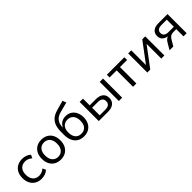

<svg xmlns="http://www.w3.org/2000/svg" viewBox="314 -2096 3478 3478"><g transform="rotate(-45 2052.5 -357.5)"><path d="M301 9Q226 9 171.5 -23Q117 -55 87.5 -112.5Q58 -170 58 -247Q58 -325 87.5 -381.5Q117 -438 172 -468.5Q227 -499 301 -499Q349 -499 394 -482.5Q439 -466 468 -437L439 -374Q410 -401 375 -414.5Q340 -428 307 -428Q230 -428 187 -381Q144 -334 144 -246Q144 -160 187 -111Q230 -62 307 -62Q339 -62 374 -75.5Q409 -89 438 -115L467 -53Q438 -24 393 -7.5Q348 9 301 9Z M791 9Q718 9 664.5 -22.5Q611 -54 582 -111Q553 -168 553 -246Q553 -323 582 -379.5Q611 -436 664.5 -467.5Q718 -499 791 -499Q864 -499 917.5 -467.5Q971 -436 1000 -379.5Q1029 -323 1029 -246Q1029 -168 1000 -111Q971 -54 917.5 -22.5Q864 9 791 9ZM791 -61Q862 -61 903 -110Q944 -159 944 -246Q944 -333 903 -381Q862 -429 791 -429Q720 -429 679 -381Q638 -333 638 -246Q638 -159 679.5 -110Q721 -61 791 -61Z M1386 9Q1312 9 1258 -23Q1204 -55 1174.5 -117.5Q1145 -180 1145 -269V-344Q1145 -396 1152.5 -440.5Q1160 -485 1177 -521.5Q1194 -558 1222 -588Q1250 -618 1290.5 -639.5Q1331 -661 1386 -676L1562 -724L1589 -654L1392 -602Q1308 -580 1266 -525Q1224 -470 1224 -389V-356H1217Q1230 -397 1256 -427.5Q1282 -458 1319.5 -474Q1357 -490 1404 -490Q1452 -490 1492 -473Q1532 -456 1561.5 -423.5Q1591 -391 1607 -345.5Q1623 -300 1623 -243Q1623 -167 1593.5 -110Q1564 -53 1511 -22Q1458 9 1386 9ZM1383 -60Q1455 -60 1496 -106Q1537 -152 1537 -240Q1537 -326 1496 -373.5Q1455 -421 1384 -421Q1313 -421 1271.5 -374.5Q1230 -328 1230 -248Q1230 -155 1270.5 -107.5Q1311 -60 1383 -60Z M1767 0V-490H1852V-318H2006Q2101 -318 2150.5 -277Q2200 -236 2200 -160Q2200 -111 2177 -75Q2154 -39 2110.5 -19.5Q2067 0 2006 0ZM1852 -62H1996Q2053 -62 2085 -85.5Q2117 -109 2117 -160Q2117 -211 2085 -233.5Q2053 -256 1996 -256H1852ZM2281 0V-490H2366V0Z M2645 0V-420H2464V-490H2912V-420H2730V0Z M3010 0V-490H3089V-93H3074L3371 -490H3447V0H3368V-398H3384L3086 0Z M3580 0 3657 -131Q3676 -163 3703 -183Q3730 -203 3757 -203H3767V-199Q3719 -199 3681.5 -216Q3644 -233 3623 -265Q3602 -297 3602 -342Q3602 -410 3648 -450Q3694 -490 3786 -490H4018V0H3937V-185H3859Q3818 -185 3790 -165.5Q3762 -146 3745 -116L3677 0ZM3802 -247H3937V-428H3802Q3742 -428 3713 -404.5Q3684 -381 3684 -338Q3684 -295 3713 -271Q3742 -247 3802 -247Z"/></g></svg>

Font: Nunito Sans 10pt
Style: Regular
Weight: 400
Designer: Vernon Adams
Foundry: Vernon Adams
Version: Version 3.101;gftools[0.9.27]